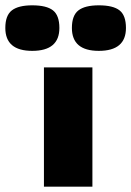

<svg xmlns="http://www.w3.org/2000/svg" viewBox="-105 -701 493 721"><path d="M60 -448H242V0H60ZM165 -596Q165 -643 189.5 -662Q214 -681 266 -681Q320 -681 344 -662Q368 -643 368 -596Q368 -510 266 -510Q165 -510 165 -596ZM-85 -596Q-85 -643 -60.5 -662Q-36 -681 16 -681Q70 -681 94 -662Q118 -643 118 -596Q118 -510 16 -510Q-85 -510 -85 -596Z"/></svg>

Font: Gold Bold
Style: Regular
Weight: 400
Designer: jaiki
Version: Version 1.000